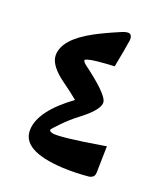

<svg xmlns="http://www.w3.org/2000/svg" viewBox="-101 -602 559 647"><g transform="rotate(20 178.5 -279.0)"><path d="M124.5 -125.5Q149.9 -119.6 304.2 -145.5L312.5 -147L310.5 -54.2Q310.5 -40.5 303.7 -35.6Q296.9 -30.8 291 -30.3Q242.7 -25.9 198.2 -27.8Q46.4 -35.6 50.3 -112.3Q53.2 -180.2 158.2 -256.8Q132.3 -278.3 104.5 -297.9Q45.4 -339.8 45.4 -376.5Q45.4 -433.6 139.2 -484.4Q175.3 -503.9 229 -526.4Q250.5 -535.2 258.3 -527.8Q264.6 -521.5 262.7 -507.3Q258.3 -477.5 245.1 -409.2Q169.9 -405.3 150.9 -398.9Q142.6 -396 142.1 -394.5Q141.1 -388.2 155.3 -377.9Q239.3 -315.4 249.5 -287.6Q259.3 -260.3 190.9 -208.5Q162.6 -187 138.7 -162.1Q114.7 -137.2 114.3 -134.8Q112.8 -128.4 124.5 -125.5Z"/></g></svg>

Font: Parastoo Print
Style: Print-Bold
Weight: 700
Foundry: Saber Rastikerdar (saber.rastikerdar@gmail.com)
Version: Version 1.0.0-alpha3